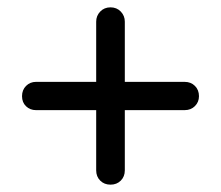

<svg xmlns="http://www.w3.org/2000/svg" viewBox="-20 -607 602 523"><path d="M483 -384Q500 -384 511 -373Q522 -362 522 -345Q522 -329 511 -318Q500 -307 483 -307H320V-143Q320 -126 309 -115Q298 -104 281 -104Q264 -104 253 -115Q242 -126 242 -143V-307H78Q62 -307 51 -317.5Q40 -328 40 -345Q40 -362 51 -373Q62 -384 78 -384H242V-548Q242 -564 253 -575.5Q264 -587 281 -587Q298 -587 309 -575.5Q320 -564 320 -548V-384Z"/></svg>

Font: Varela Round
Style: Regular
Weight: 400
Designer: Joe Prince
Foundry: Joe Prince
Version: Version 1.000